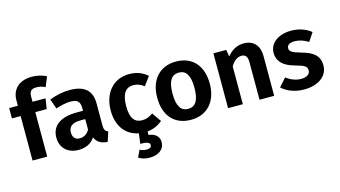

<svg xmlns="http://www.w3.org/2000/svg" viewBox="-112 -1238 3422 1935"><g transform="rotate(-15 1599.0 -270.0)"><path d="M321 -703C348 -703 379 -698 414 -681L456 -783C414 -804 363 -818 305 -818C165 -818 95 -735 95 -630V-572H4V-464H95V0H248V-464H367L384 -572H248V-625C248 -679 269 -703 321 -703Z M867 -159V-390C867 -519 798 -590 639 -590C574 -590 499 -576 427 -548L463 -445C520 -464 576 -475 614 -475C685 -475 716 -453 716 -381V-353H650C481 -353 386 -285 386 -160C386 -56 458 17 572 17C640 17 703 -6 744 -68C767 -12 811 9 875 15L908 -86C881 -96 867 -112 867 -159ZM615 -93C567 -93 541 -122 541 -173C541 -235 582 -266 666 -266H716V-157C693 -116 658 -93 615 -93Z M1449 -50 1382 -146C1340 -119 1311 -106 1269 -106C1197 -106 1148 -150 1148 -283C1148 -416 1193 -471 1270 -471C1312 -471 1346 -458 1382 -430L1449 -521C1395 -567 1336 -590 1259 -590C1092 -590 986 -463 986 -282C986 -122 1066 -13 1201 12L1187 118C1257 118 1286 130 1286 157C1286 183 1265 191 1234 191C1207 191 1187 185 1165 173L1130 246C1156 265 1197 278 1245 278C1337 278 1400 230 1400 158C1400 103 1366 62 1291 54V16C1353 11 1404 -13 1449 -50Z M1747 -590C1575 -590 1472 -469 1472 -286C1472 -96 1576 17 1746 17C1918 17 2021 -105 2021 -286C2021 -476 1918 -590 1747 -590ZM1747 -475C1822 -475 1861 -418 1861 -286C1861 -156 1822 -97 1746 -97C1671 -97 1632 -154 1632 -286C1632 -417 1671 -475 1747 -475Z M2455 -590C2383 -590 2327 -557 2281 -500L2269 -572H2135V0H2289V-395C2321 -446 2356 -475 2400 -475C2438 -475 2463 -457 2463 -391V0H2616V-417C2616 -525 2556 -590 2455 -590Z M2949 -590C2810 -590 2722 -516 2722 -419C2722 -333 2776 -275 2891 -243C2997 -214 3018 -200 3018 -157C3018 -118 2981 -94 2924 -94C2867 -94 2814 -117 2770 -150L2695 -66C2749 -16 2829 17 2928 17C3064 17 3175 -50 3175 -168C3175 -270 3111 -318 2996 -349C2896 -378 2876 -393 2876 -427C2876 -458 2904 -478 2955 -478C3005 -478 3051 -462 3098 -433L3156 -521C3102 -564 3032 -590 2949 -590Z"/></g></svg>

Font: Glow Sans TC Normal
Style: Bold
Weight: 700
Designer: Ryoko NISHIZUKA (kana, bopomofo & ideographs); Paul D. Hunt (Latin, Greek & Cyrillic); Sandoll Communications, Soo-young
Version: Version 0.93